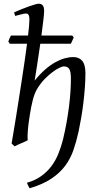

<svg xmlns="http://www.w3.org/2000/svg" viewBox="-20 -762 539 1026"><path d="M138.7 244.1 134.8 237.8Q132.8 234.4 130.6 230.2Q128.4 226.1 126.7 221.9Q125 217.8 124.5 214.4Q168 202.1 199.7 179.4Q231.4 156.7 254.2 126.7Q276.9 96.7 291.7 60.1Q306.6 23.4 316.9 -17.6Q328.1 -64 336.2 -109.9Q344.2 -155.8 349.4 -197.8Q354.5 -239.7 356.7 -276.6Q358.9 -313.5 358.9 -341.8Q358.9 -360.8 356.7 -373.5Q354.5 -386.2 349.9 -393.6Q345.2 -400.9 337.9 -404.1Q330.6 -407.2 319.8 -407.2Q313.5 -407.2 297.4 -399.7Q281.2 -392.1 260.5 -376.7Q239.7 -361.3 217.5 -338.4Q195.3 -315.4 176.8 -284.2Q163.6 -260.7 154.8 -225.8Q146 -190.9 139.2 -147Q134.8 -120.1 132.3 -99.6Q129.9 -79.1 128.7 -63.2Q127.4 -47.4 127.2 -34.9Q127 -22.5 127.9 -12.2Q121.6 -8.8 112.1 -4.6Q102.5 -0.5 92.5 3.9Q82.5 8.3 73.2 12.5Q64 16.6 58.1 20L42 4.9Q46.4 -20.5 52.7 -58.6Q59.1 -96.7 66.4 -142.1Q73.7 -187.5 81.5 -237.8L97.2 -338.9Q105 -389.6 112.1 -438.2Q119.1 -486.8 124.5 -528.3H32.2L24.4 -540.5Q26.9 -547.9 30.8 -556.6Q34.7 -565.4 38.6 -572.3H129.9Q133.3 -601.6 135.3 -623Q137.2 -644.5 137.2 -657.2Q137.2 -668.5 135.5 -675Q133.8 -681.6 131.1 -684.8Q128.4 -688 124.8 -689Q121.1 -689.9 117.2 -689.9Q112.3 -689.9 103.3 -687.7Q94.2 -685.5 84.5 -683.1Q73.2 -680.2 61 -676.8L55.2 -695.8Q75.7 -705.1 96.4 -713.4Q117.2 -721.7 135.3 -728Q153.3 -734.4 167 -738.3Q180.7 -742.2 187 -742.2Q200.7 -742.2 208.3 -733.4Q215.8 -724.6 215.8 -702.1Q215.8 -695.3 214.6 -682.4Q213.4 -669.4 211.4 -652.6Q209.5 -635.7 206.8 -615.2Q204.1 -594.7 201.2 -572.3H366.2L374 -561.5L358.9 -528.3H195.3Q190.9 -498.5 186.5 -469Q182.1 -439.5 178.2 -413.3Q174.3 -387.2 170.7 -365.7Q167 -344.2 165 -331.1Q193.4 -366.2 221.2 -390.4Q249 -414.6 275.4 -429.2Q301.8 -443.8 325.9 -450.4Q350.1 -457 372.1 -457Q402.8 -457 419.7 -436.5Q436.5 -416 436.5 -371.1Q436.5 -335.4 433.6 -295.4Q430.7 -255.4 425.8 -214.4Q420.9 -173.3 414.1 -133.5Q407.2 -93.8 399.9 -59.1Q388.2 -5.9 372.3 40.3Q356.4 86.4 327.9 124.5Q299.3 162.6 254.2 192.9Q209 223.1 138.7 244.1Z"/></svg>

Font: Gentium Plus Cyr
Style: Italic
Weight: 400
Italic angle: -8°
Designer: J. Victor Gaultney, Annie Olsen, Iska Routamaa, Becca Hirsbrunner
Foundry: SIL International
Version: Version 5.000